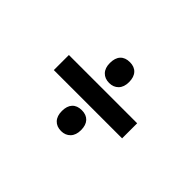

<svg xmlns="http://www.w3.org/2000/svg" viewBox="-197 -839 964 964"><g transform="rotate(45 285.5 -356.5)"><path d="M285.2 -597.2Q317.4 -597.2 335.2 -577.9Q353 -558.6 353 -522.9Q353 -487.8 334.2 -468.5Q315.4 -449.2 285.2 -449.2Q253.9 -449.2 235.4 -468.5Q216.8 -487.8 216.8 -522.9Q216.8 -559.1 234.4 -578.1Q252 -597.2 285.2 -597.2ZM43 -298.8V-405.8H527.8V-298.8ZM285.2 -255.9Q317.4 -255.9 335.2 -236.8Q353 -217.8 353 -182.1Q353 -147 334.2 -127.4Q315.4 -107.9 285.2 -107.9Q253.4 -107.9 235.1 -127.4Q216.8 -147 216.8 -182.1Q216.8 -217.8 234.4 -236.8Q252 -255.9 285.2 -255.9ZM291.5 0ZM271 -712.9Z"/></g></svg>

Font: Droid Sans Tamil
Style: Bold
Weight: 700
Designer: Jelle Bosma
Foundry: Monotype Imaging Inc.
Version: Version 1.00